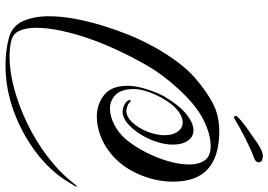

<svg xmlns="http://www.w3.org/2000/svg" viewBox="-162 -788 998 715"><g transform="rotate(90 337.5 -430.0)"><path d="M223 49Q197 49 171 46Q145 43 119 36Q76 24 58 -16.5Q40 -57 40 -112Q40 -159 50 -212Q60 -265 76 -316Q92 -367 109 -409Q129 -459 155.5 -506.5Q182 -554 211.5 -593Q241 -632 270 -657Q316 -697 362 -722Q408 -747 469 -747Q561 -747 608.5 -705Q656 -663 656 -574Q656 -510 627.5 -445Q599 -380 546 -339Q517 -316 482 -303.5Q447 -291 414 -291Q368 -291 333.5 -318Q299 -345 299 -406Q299 -438 312 -478Q325 -518 339 -543Q374 -601 406.5 -626Q439 -651 464 -651Q489 -651 503.5 -630Q518 -609 518 -574Q518 -544 507 -511.5Q496 -479 478 -451Q460 -423 438.5 -405Q417 -387 396 -387Q384 -387 371 -393Q358 -399 353 -409Q352 -411 352 -414Q352 -417 355 -417Q359 -417 362 -413Q365 -408 376 -404.5Q387 -401 391 -401Q415 -401 436 -424Q457 -447 470 -480Q483 -513 483 -543Q483 -574 469.5 -592.5Q456 -611 435 -611Q416 -611 393 -594Q370 -577 347 -538Q332 -512 322 -484Q312 -456 311 -431Q311 -382 332.5 -361Q354 -340 384 -340Q413 -340 444.5 -356.5Q476 -373 498 -399Q524 -430 545.5 -471.5Q567 -513 579.5 -556Q592 -599 592 -635Q592 -671 576.5 -693Q561 -715 524 -715Q478 -715 423.5 -687Q369 -659 309 -593Q256 -535 222.5 -476.5Q189 -418 160 -354Q141 -313 123 -261.5Q105 -210 94 -158.5Q83 -107 83 -65Q83 -30 93 -5.5Q103 19 126 26Q140 30 156.5 32Q173 34 191 34Q245 34 310 16.5Q375 -1 441 -33Q507 -65 565 -109.5Q623 -154 664 -207Q670 -216 674 -216Q676 -216 672.5 -209.5Q669 -203 658 -186Q618 -119 548.5 -66Q479 -13 394.5 18Q310 49 223 49ZM416 -802Q412 -802 411.5 -806.5Q411 -811 412 -812Q419 -821 435.5 -834Q452 -847 469.5 -859Q487 -871 494 -876Q521 -896 538 -903.5Q555 -911 565 -909Q584 -907 584 -894Q584 -884 571 -878Q536 -865 495.5 -844.5Q455 -824 424 -805Q418 -802 416 -802Z"/></g></svg>

Font: Festive
Style: Regular
Weight: 400
Designer: Robert E. Leuschke
Foundry: Robert E. Leuschke
Version: Version 1.101; ttfautohint (v1.8.3)